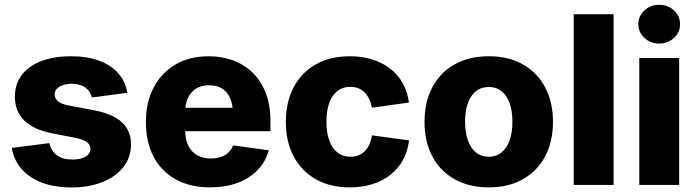

<svg xmlns="http://www.w3.org/2000/svg" viewBox="-20 -788 2968 818"><path d="M284.2 10.7Q213.9 10.7 159.9 -9.5Q106 -29.8 72.5 -67.4Q39.1 -105 30.3 -157.7L189.9 -178.2Q198.7 -144 222.9 -126.2Q247.1 -108.4 289.1 -108.4Q324.7 -108.4 345 -120.8Q365.2 -133.3 365.2 -153.8Q365.2 -171.9 348.9 -183.3Q332.5 -194.8 298.8 -201.2L204.1 -219.7Q124 -234.9 83.7 -274.2Q43.5 -313.5 43.5 -376Q43.5 -430.2 72.8 -468.5Q102.1 -506.8 155.5 -527.6Q209 -548.3 282.2 -548.3Q351.1 -548.3 402.1 -529.5Q453.1 -510.7 483.9 -475.8Q514.6 -440.9 522.5 -392.6L371.6 -372.6Q365.2 -399.9 342.8 -415.5Q320.3 -431.2 285.6 -431.2Q254.4 -431.2 233.6 -418.9Q212.9 -406.7 212.9 -385.7Q212.9 -369.1 226.6 -356.9Q240.2 -344.7 273.4 -338.4L377.9 -318.8Q459 -303.7 498.5 -267.8Q538.1 -231.9 538.1 -172.9Q538.1 -117.2 505.4 -75.9Q472.7 -34.7 415.5 -12Q358.4 10.7 284.2 10.7Z M875 10.3Q790.5 10.3 729 -23.7Q667.5 -57.6 634.5 -120.1Q601.6 -182.6 601.6 -268.6Q601.6 -352.1 634.5 -415Q667.5 -478 727.8 -513.2Q788.1 -548.3 869.1 -548.3Q926.8 -548.3 974.9 -530Q1022.9 -511.7 1058.3 -476.3Q1093.8 -440.9 1113 -389.6Q1132.3 -338.4 1132.3 -272V-229H660.6V-328.6H1051.3L972.2 -305.2Q972.2 -342.8 960.7 -369.4Q949.2 -396 926.8 -410.4Q904.3 -424.8 871.1 -424.8Q837.9 -424.8 815.2 -410.4Q792.5 -396 780.5 -369.9Q768.6 -343.8 768.6 -308.1V-236.3Q768.6 -195.8 782 -168Q795.4 -140.1 820.3 -126.5Q845.2 -112.8 878.4 -112.8Q901.9 -112.8 920.7 -119.1Q939.5 -125.5 952.9 -138.2Q966.3 -150.9 973.1 -168.5L1125 -147.9Q1112.3 -100.1 1078.4 -64.5Q1044.4 -28.8 992.9 -9.3Q941.4 10.3 875 10.3Z M1470.7 10.3Q1386.2 10.3 1325 -24.7Q1263.7 -59.6 1230.7 -122.6Q1197.8 -185.5 1197.8 -268.6Q1197.8 -352.5 1230.7 -415.5Q1263.7 -478.5 1325 -513.4Q1386.2 -548.3 1470.7 -548.3Q1523.4 -548.3 1566.9 -534.4Q1610.4 -520.5 1643.3 -494.9Q1676.3 -469.2 1696.3 -432.6Q1716.3 -396 1722.2 -351.1L1564.5 -329.1Q1560.5 -350.1 1552.7 -366.5Q1544.9 -382.8 1533.4 -394.3Q1522 -405.8 1506.8 -411.9Q1491.7 -418 1472.7 -418Q1440.4 -418 1417.5 -400.1Q1394.5 -382.3 1382.6 -349.1Q1370.6 -315.9 1370.6 -269.5Q1370.6 -223.6 1382.6 -190.2Q1394.5 -156.7 1417.5 -138.4Q1440.4 -120.1 1472.7 -120.1Q1491.7 -120.1 1507.1 -126.2Q1522.5 -132.3 1534.2 -144Q1545.9 -155.8 1553.7 -173.1Q1561.5 -190.4 1564.9 -211.4L1722.7 -189.9Q1717.3 -144 1697.3 -107.2Q1677.2 -70.3 1644.3 -43.9Q1611.3 -17.6 1567.4 -3.7Q1523.4 10.3 1470.7 10.3Z M2062.5 10.3Q1978 10.3 1916.3 -24.7Q1854.5 -59.6 1821.5 -122.3Q1788.6 -185.1 1788.6 -268.6Q1788.6 -352.5 1821.5 -415.5Q1854.5 -478.5 1916.3 -513.4Q1978 -548.3 2062.5 -548.3Q2147 -548.3 2208.3 -513.4Q2269.5 -478.5 2302.7 -415.5Q2335.9 -352.5 2335.9 -268.6Q2335.9 -185.1 2302.7 -122.3Q2269.5 -59.6 2208.3 -24.7Q2147 10.3 2062.5 10.3ZM2062.5 -120.1Q2094.2 -120.1 2116.9 -138.7Q2139.6 -157.2 2151.4 -190.9Q2163.1 -224.6 2163.1 -269.5Q2163.1 -314.9 2151.4 -348.1Q2139.6 -381.3 2116.9 -399.4Q2094.2 -417.5 2062.5 -417.5Q2030.3 -417.5 2007.6 -399.4Q1984.9 -381.3 1973.1 -348.1Q1961.4 -314.9 1961.4 -269.5Q1961.4 -224.6 1973.1 -190.9Q1984.9 -157.2 2007.6 -138.7Q2030.3 -120.1 2062.5 -120.1Z M2594.2 -727.5V0H2424.3V-727.5Z M2703.6 0V-541H2873.5V0ZM2788.6 -602.5Q2751.5 -602.5 2725.6 -626.5Q2699.7 -650.4 2699.7 -685.1Q2699.7 -719.7 2725.6 -743.7Q2751.5 -767.6 2788.6 -767.6Q2825.7 -767.6 2851.6 -743.7Q2877.4 -719.7 2877.4 -685.1Q2877.4 -650.4 2851.6 -626.5Q2825.7 -602.5 2788.6 -602.5Z"/></svg>

Font: Inter 17pt ExtraBold
Style: Regular
Weight: 800
Version: Version 4.001;git-66647c0bb